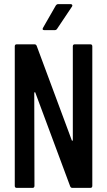

<svg xmlns="http://www.w3.org/2000/svg" viewBox="-20 -916 521 936"><path d="M324 -896Q330 -896 332 -892Q334 -888 331 -884L258 -775Q254 -769 246 -769H197Q183 -769 190 -781L252 -889Q257 -896 264 -896ZM335 -690Q335 -700 345 -700H420Q430 -700 430 -690V-10Q430 0 420 0H333Q325 0 322 -8L152 -465Q150 -469 147 -464L148 -10Q148 0 138 0H62Q52 0 52 -10V-690Q52 -700 62 -700H148Q156 -700 159 -692L330 -232Q331 -229 333 -230Q335 -231 335 -233Z"/></svg>

Font: Barlow Condensed Medium
Style: Regular
Weight: 500
Width: 3
Designer: Jeremy Tribby
Foundry: Tribby Type
Version: Version 1.422;hotconv 1.0.109;makeotfexe 2.5.65596